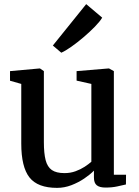

<svg xmlns="http://www.w3.org/2000/svg" viewBox="-20 -899 671 930"><path d="M491 9.5Q462.5 9.5 448.8 -1.5Q435 -12.5 435 -39V-72.5Q416.5 -53.5 388 -34.2Q359.5 -15 325.8 -2Q292 11 256.5 11Q162.5 11 122.8 -39.5Q83 -90 83 -204V-492.5L28.5 -508V-554.5L172.5 -567.5H173.5L192.5 -554.5V-210.5Q192.5 -156.5 201 -123.5Q209.5 -90.5 231 -75.5Q252.5 -60.5 292.5 -60.5Q321 -60.5 345.8 -69.5Q370.5 -78.5 390 -91.2Q409.5 -104 422.5 -115.5V-492.5L351 -508.5V-554.5L506.5 -567.5H508L531.5 -554.5V-52.5H590.5L590 -5.5Q572.5 -1.5 547.8 4Q523 9.5 491 9.5ZM276.5 -644 236 -678.5 397.5 -879 475 -813.5Q464.5 -795.5 440 -770.2Q415.5 -745 385 -719Q354.5 -693 325.8 -672.8Q297 -652.5 277.5 -644Z"/></svg>

Font: Merriweather Light 18pt Medium
Style: Regular
Weight: 500
Version: Version 2.100